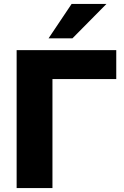

<svg xmlns="http://www.w3.org/2000/svg" viewBox="-20 -961 632 981"><path d="M65 0V-705H574V-557H248V0ZM228 -765 346 -941H524L350 -765Z"/></svg>

Font: Mulish Black
Style: Regular
Weight: 900
Designer: Vernon Adams
Foundry: Vernon Adams
Version: Version 3.603; ttfautohint (v1.8.3)